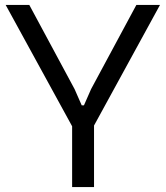

<svg xmlns="http://www.w3.org/2000/svg" viewBox="-20 -760 674 780"><path d="M273 -247 3 -740H99L283 -398L312 -332H321L350 -398L534 -740H630L362 -250V0H273Z"/></svg>

Font: EncodeSans
Style: Regular
Weight: 400
Designer: Pablo Impallari, Andres Torresi
Foundry: Pablo Impallari, Andres Torresi
Version: Version 1.000; ttfautohint (v1.4.1)